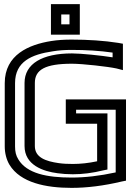

<svg xmlns="http://www.w3.org/2000/svg" viewBox="-20 -876 633 931"><path d="M576 -568V-643V-664L554 -668C484 -679 407 -684 327 -684C292 -684 259 -682 228 -677C121 -660 3 -611 3 -473V-166C3 -134 11 -102 26 -77C79 10 202 35 327 35C401 35 483 25 571 4L591 0V-20V-369V-394H566H324H299V-369V-301V-276H324H451V-94C409 -85 370 -81 333 -81C308 -81 286 -82 265 -85C202 -94 149 -112 149 -168V-474C149 -538 199 -567 329 -567C380 -567 504 -553 545 -544L576 -536V-568ZM526 -598C469 -607 373 -617 329 -617C185 -617 99 -567 99 -474V-168C99 -75 190 -45 259 -36C281 -33 306 -31 333 -31C379 -31 429 -37 481 -50L501 -54V-74V-301V-326H476H349V-344H541V-40C463 -23 392 -15 327 -15C207 -15 110 -35 69 -103C57 -122 53 -141 53 -166V-473C53 -578 134 -612 235 -627C264 -632 294 -634 327 -634C397 -634 463 -630 526 -621V-598ZM367 -733V-831V-856H342H252H227V-831V-733V-708H252H342H367V-733ZM317 -758H277V-806H317V-758Z"/></svg>

Font: Gamestation DisplayOutline
Style: Regular
Weight: 400
Designer: Jonas Hecksher
Foundry: Jonas Hecksher, Playtypeª, e-types AS
Version: Version 1.003